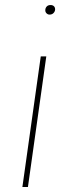

<svg xmlns="http://www.w3.org/2000/svg" viewBox="-20 -743 273 763"><path d="M164 -519 91 0H69L142 -519ZM160 -702Q160 -711 165.5 -717Q171 -723 181 -723Q189 -723 194 -718.5Q199 -714 199 -706Q199 -698 193 -691.5Q187 -685 177 -685Q170 -685 165 -690Q160 -695 160 -702Z"/></svg>

Font: Fira Sans Condensed Thin
Style: Italic
Weight: 250
Width: 3
Italic angle: -8°
Designer: Carrois Corporate & Edenspiekermann AG
Foundry: Carrois Corporate GbR & Edenspiekermann AG
Version: Version 4.203